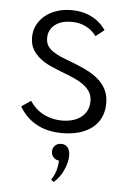

<svg xmlns="http://www.w3.org/2000/svg" viewBox="-51 -519 520 769"><g transform="rotate(5 209.0 -134.0)"><path d="M210.5 14.5Q184.1 14.5 159.3 9.5Q134.5 4.5 112.5 -6.6Q90.5 -17.7 71.6 -35.2Q52.7 -52.7 38.2 -77.7L75.9 -103.6Q100 -67.7 133.6 -51.6Q167.3 -35.5 205.5 -35.5Q227.3 -35.5 246.6 -40.7Q265.9 -45.9 280.7 -56.8Q295.5 -67.7 304.1 -84.1Q312.7 -100.5 312.7 -122.3Q312.7 -143.6 303.4 -159.1Q294.1 -174.5 277.5 -186.8Q260.9 -199.1 238.4 -209.1Q215.9 -219.1 189.1 -229.1Q166.4 -237.7 143 -248.2Q119.5 -258.6 100.5 -273.4Q81.4 -288.2 69.3 -308.4Q57.3 -328.6 57.3 -357.3Q57.3 -383.2 68.2 -405.7Q79.1 -428.2 98.9 -444.5Q118.6 -460.9 145.9 -470.2Q173.2 -479.5 206.4 -479.5Q250.5 -479.5 285.9 -461.8Q321.4 -444.1 344.1 -410.9L310 -384.1Q291.4 -408.6 266.1 -420.7Q240.9 -432.7 210 -432.7Q167.3 -432.7 142.5 -412.5Q117.7 -392.3 117.7 -359.5Q117.7 -342.3 125 -330Q132.3 -317.7 145.9 -308Q159.5 -298.2 178.6 -290Q197.7 -281.8 221.4 -273.2Q254.5 -260.9 283 -247Q311.4 -233.2 332 -215.5Q352.7 -197.7 364.5 -174.5Q376.4 -151.4 376.4 -120Q376.4 -87.3 364.5 -62.3Q352.7 -37.3 330.9 -20.2Q309.1 -3.2 278.4 5.7Q247.7 14.5 210.5 14.5ZM183.2 203.6Q193.6 189.5 200.2 169.5Q206.8 149.5 207.7 125.5Q194.5 124.1 185.7 114.8Q176.8 105.5 176.8 91.4Q176.8 76.8 186.4 67.3Q195.9 57.7 211.4 57.7Q227.3 57.7 237 69.1Q246.8 80.5 246.8 102.3Q246.8 116.8 242.5 132.7Q238.2 148.6 231.1 163.6Q224.1 178.6 214.3 191.4Q204.5 204.1 193.6 212.7Z"/></g></svg>

Font: Spartan
Style: Regular
Weight: 400
Designer: Matt Bailey, Mirko Velimirovic
Foundry: Matt Bailey
Version: Version 1.005